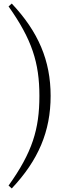

<svg xmlns="http://www.w3.org/2000/svg" viewBox="-20 -839 396 1077"><path d="M201 -301C201 -114 161 16 28 202L46 218C195 60 264 -102 264 -301C264 -499 195 -661 46 -819L28 -803C159 -618 201 -487 201 -301Z"/></svg>

Font: Noto Serif CJK KR Light
Style: Regular
Weight: 300
Designer: Ryoko NISHIZUKA 西塚涼子 (kana & ideographs); Frank Grießhammer (Latin, Greek & Cyrillic); Wenlong ZHANG 张文龙 (bopomofo); San
Foundry: Adobe
Version: Version 2.001;hotconv 1.1.0;makeotfexe 2.6.0